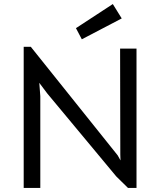

<svg xmlns="http://www.w3.org/2000/svg" viewBox="-20 -927 791 948"><path d="M97 -696H132L561 -160L575 -135L574 -163L573 -687H654V1H612L554 -56L213 -466L174 -518L179 -452V1H97ZM355 -788 537 -907 581 -836 384 -733Z"/></svg>

Font: Bellota Text
Style: Bold
Weight: 700
Designer: Kemie Guaida
Foundry: Kemie Guaida
Version: Version 4.001